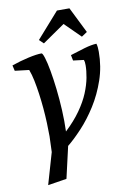

<svg xmlns="http://www.w3.org/2000/svg" viewBox="-98 -775 666 1015"><g transform="rotate(-10 235.0 -267.5)"><path d="M76 183 125 14 128 -70Q128 -103 126.5 -142Q125 -181 121.5 -221Q118 -261 112.5 -300.5Q107 -340 100 -374Q93 -408 83 -434L7 -443L0 -473Q46 -489 91 -499Q136 -509 162 -509Q168 -509 176.5 -482Q185 -455 193 -410.5Q201 -366 207.5 -310Q214 -254 217 -194.5Q220 -135 218 -80Q267 -126 299.5 -172Q332 -218 349.5 -260.5Q367 -303 374 -340.5Q381 -378 381 -407Q381 -418 380 -424.5Q379 -431 377 -436L320 -443L314 -473Q354 -486 392 -497Q430 -508 457 -509Q460 -499 461 -488.5Q462 -478 462 -465Q462 -386 437.5 -314.5Q413 -243 375 -183Q337 -123 294 -77Q251 -31 216 -3L177 167ZM184 -559 161 -581 282 -718H349L418 -579L388 -559L304 -642Z"/></g></svg>

Font: Manuale Medium
Style: Italic
Weight: 500
Italic angle: -11°
Version: Version 1.002